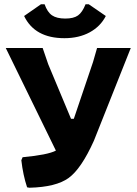

<svg xmlns="http://www.w3.org/2000/svg" viewBox="-20 -870 640 900"><path d="M396 -850 476 -795Q451 -746 400.5 -718.5Q350 -691 282 -691Q143 -691 93 -795L172 -850H189Q202 -813 224 -798Q246 -783 286 -783Q325 -783 345.5 -797.5Q366 -812 381 -850ZM80 -119 86 -133Q204 -144 242 -164L7 -645H180L206 -569L313 -313H326L416 -579L435 -645H593L420 -210Q361 -79 302 -36Q243 7 118 10L107 8Q88 -49 80 -119Z"/></svg>

Font: Alegreya Sans ExtraBold
Style: Regular
Weight: 800
Designer: Juan Pablo del Peral
Foundry: Huerta Tipografica
Version: Version 2.007